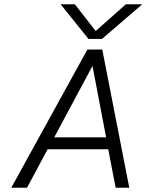

<svg xmlns="http://www.w3.org/2000/svg" viewBox="-20 -883 689 903"><path d="M460 -700H396L265 -863H332L430 -737L572 -863H649ZM588 0H524L489 -181H204L107 0H33L391 -650H461ZM415 -573 235 -237H479Z"/></svg>

Font: Overused Grotesk Book
Style: Italic
Weight: 350
Italic angle: -10°
Version: Version 0.003